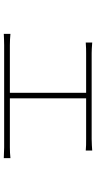

<svg xmlns="http://www.w3.org/2000/svg" viewBox="240 -772 519 1040"><g transform="rotate(90 500.0 -252.5)"><path d="M164 -49V-13C186 -14 206 -15 225 -15H779C793 -15 818 -14 837 -13V-49C818 -47 799 -46 779 -46H513V-459H733C755 -459 778 -459 796 -457V-492C779 -491 758 -489 733 -489H269C259 -489 232 -490 211 -492V-457C231 -459 260 -459 270 -459H483V-46H225C206 -46 185 -47 164 -49Z"/></g></svg>

Font: Harano Aji Gothic TW ExtraLight
Style: Regular
Weight: 250
Foundry: Masamichi Hosoda
Version: HaranoAjiGothicTW-ExtraLight version 20230610;ttx 4.39.4